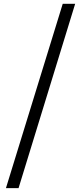

<svg xmlns="http://www.w3.org/2000/svg" viewBox="-20 -814 432 1013"><path d="M11.3 178.7 311 -794.1H376.6L77.9 178.7Z"/></svg>

Font: Noto Sans KR Thin
Style: Regular
Weight: 100
Designer: Ryoko NISHIZUKA 西塚涼子 (kana, bopomofo & ideographs); Paul D. Hunt (Latin, Greek & Cyrillic); Sandoll Communications 산돌커뮤니
Foundry: Adobe
Version: Version 2.004-H2;hotconv 1.0.118;makeotfexe 2.5.65603